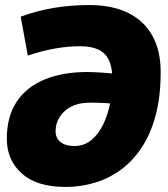

<svg xmlns="http://www.w3.org/2000/svg" viewBox="-20 -730 666 760"><path d="M240 10Q126 10 66.5 -43Q7 -96 7 -181Q7 -268 45.5 -326.5Q84 -385 155.5 -415Q227 -445 326 -445Q340 -445 357.5 -444Q375 -443 391.5 -442Q408 -441 421 -439.5Q434 -438 441 -436L438 -319Q417 -321 396.5 -322Q376 -323 357.5 -323.5Q339 -324 324 -323Q287 -322 259 -306.5Q231 -291 215.5 -266Q200 -241 200 -210Q200 -192 209 -179Q218 -166 234.5 -159Q251 -152 274 -152Q313 -152 341.5 -175.5Q370 -199 388.5 -237.5Q407 -276 416 -322Q425 -368 425 -413Q425 -463 411 -492Q397 -521 369 -534Q341 -547 297 -547Q248 -547 195.5 -537.5Q143 -528 90 -510L62 -664Q124 -687 191.5 -698.5Q259 -710 333 -710Q425 -710 488 -678.5Q551 -647 583.5 -588Q616 -529 616 -445Q616 -349 596.5 -275Q577 -201 541.5 -147Q506 -93 459 -58.5Q412 -24 356 -7Q300 10 240 10Z"/></svg>

Font: Georama ExtraBold
Style: Italic
Weight: 800
Italic angle: -9°
Version: Version 1.001